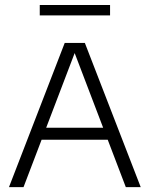

<svg xmlns="http://www.w3.org/2000/svg" viewBox="-20 -772 618 792"><path d="M17 0 247 -595H330L560.5 0H499L282.5 -567.5H293.5L77 0ZM132 -195.5 146.5 -245H430L444 -195.5ZM144 -708.5V-751.5H434V-708.5Z"/></svg>

Font: Encode Sans SC Condensed Thin Light
Style: Regular
Weight: 300
Version: Version 3.002